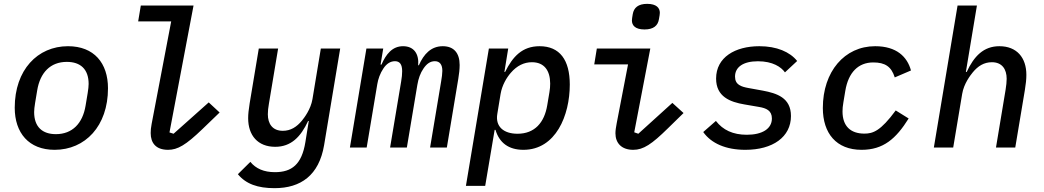

<svg xmlns="http://www.w3.org/2000/svg" viewBox="-20 -769 5441 1001"><path d="M264.9 12.1C424 12.1 543 -111.5 543 -308.6C543 -440 470.5 -528.1 334.5 -528.1C175.8 -528.1 56.8 -404.5 56.8 -207.4C56.8 -76 130.3 12.1 264.9 12.1ZM158 -184.7C158 -196.7 159.8 -212.4 163 -232.2L174 -298.3C189.3 -390.3 242.5 -446.4 328.5 -446.4C398.1 -446.4 442.1 -409.8 442.1 -331.3C442.1 -319.2 440.3 -303.6 437.1 -283.7L426.1 -217.7C410.9 -125.7 357.2 -69.6 271.3 -69.6C202.1 -69.6 158 -106.2 158 -184.7Z M856.2 12.1C905.9 12.1 948.5 -12.4 1035.5 -96.2L1125 -182.5L1068.2 -235.1L884.9 -71.7L863.6 -78.5L989 -740.1H714.1L700.3 -657.3H872.5L770.6 -123.2C766.7 -103.7 765.6 -88.4 765.6 -75.3C765.6 -23.8 792.6 12.1 856.2 12.1Z M1411.2 212C1548.3 212 1643.1 144.9 1669.7 -12.1L1753.6 -516H1652.7L1609 -252.1C1600.1 -198.9 1566.4 -155.2 1554 -139.9C1527 -107.2 1495.4 -87 1454.5 -87C1400.6 -87 1376.4 -123.6 1376.4 -173.3C1376.4 -189.3 1378.2 -207.7 1382.1 -229L1430 -516H1329.2L1281.6 -230.1C1276.3 -196 1273.8 -174.4 1273.8 -152.7C1273.8 -63.2 1323.9 -3.6 1414.8 -3.6C1497.5 -3.6 1547.9 -55.4 1586.3 -138.1H1589.8L1572.1 -28.1C1553.3 88.4 1501.1 128.6 1413.4 128.6C1355.8 128.6 1313.9 110.1 1285.2 74.9L1220.2 139.2C1262.1 190.3 1323.9 212 1411.2 212Z M1891.7 0 1947.1 -330.6C1951.3 -356.5 1961.6 -386.7 1979 -412.3C1995 -436.4 2015.3 -449.9 2039.1 -449.9C2063.9 -449.9 2076.7 -433.9 2076.7 -397.7C2076.7 -382.1 2074.9 -364.3 2071.4 -344.1L2013.8 0H2101.2L2155.9 -326.7C2161.2 -358.7 2171.5 -388.5 2188.2 -412.3C2204.5 -436.1 2222.7 -449.9 2247.2 -449.9C2273.1 -449.9 2286.2 -431.8 2286.2 -399.5C2286.2 -385.7 2283.4 -364.3 2279.8 -344.1L2222.3 0H2309.7L2369.3 -358C2373.6 -382.1 2376.4 -409.8 2376.4 -430C2376.4 -492.9 2345.9 -528.1 2288.4 -528.1C2227.6 -528.1 2189.3 -487.2 2163.7 -428.6H2160.2C2165.1 -488.6 2137.8 -528.1 2081.3 -528.1C2025.2 -528.1 1992.5 -486.5 1968.8 -432.2H1964.1L1978 -516H1890.3L1804.3 0Z M2409.1 199.9H2509.6L2558.9 -92H2563.2C2583.1 -24.9 2631.4 12.1 2708.8 12.1C2877.8 12.1 2950.6 -167.6 2950.6 -328.1C2950.6 -456.3 2898.4 -528.1 2793 -528.1C2702.8 -528.1 2653.1 -474.1 2613.3 -393.8H2609.7L2629.6 -516H2528.8ZM2572.8 -175.4 2589.8 -279.1C2597.7 -325.3 2621.1 -364.3 2643.5 -389.9C2675.4 -426.8 2712.4 -444.6 2753.2 -444.6C2817.8 -444.6 2848 -400.9 2848.4 -333.5C2848.4 -319.2 2847.3 -304.3 2844.5 -288.4L2833.1 -220.5C2818.2 -130.3 2768.1 -71.7 2677.9 -71.7C2605.5 -71.7 2561.4 -109.4 2572.8 -175.4Z M3340.2 -615.4C3387.1 -615.4 3410.2 -635.3 3415.5 -669.4C3418.3 -685.4 3420.1 -694.2 3420.1 -702.1C3420.1 -727.6 3402.7 -748.9 3354 -748.9C3307.5 -748.9 3284.4 -729 3278.8 -695C3276.3 -679 3274.5 -670.1 3274.5 -662.3C3274.5 -636.7 3291.5 -615.4 3340.2 -615.4ZM3078.1 -433.2H3254.3L3195.3 -127.1C3191.4 -105.5 3188.6 -89.8 3188.6 -74.2C3188.6 -23.1 3220.5 12.1 3281.2 12.1C3334.5 12.1 3377.8 -17 3462.7 -100.5L3543.7 -179.7L3485.4 -232.6L3307.9 -71.7L3286.6 -79.2L3370.4 -516H3091.6Z M3865.8 12.1C4008.9 12.1 4103.7 -54.7 4103.7 -164.1C4103.7 -259.9 4029.5 -282.7 3957 -296.5L3882.5 -310C3843.8 -317.1 3812.1 -327.1 3812.1 -369.7C3812.1 -419.4 3854.8 -449.6 3931.5 -449.6C4008.9 -449.6 4052.9 -419.4 4072.4 -391.7L4136 -451C4098 -498.6 4029.5 -528.1 3938.9 -528.1C3812.9 -528.1 3713.4 -470.5 3713.4 -359.4C3713.4 -264.9 3785.9 -237.2 3861.9 -224.4L3936.4 -211.6C3974.8 -205.3 4004.3 -192.8 4004.3 -151.3C4004.3 -97.7 3954.2 -66.4 3873.6 -66.4C3801.1 -66.4 3748.9 -91.3 3712.4 -138.5L3646.3 -80.6C3688.2 -21.3 3764.6 12.1 3865.8 12.1Z M4471.9 12.1C4585.2 12.1 4651.3 -45.5 4717.3 -151.3L4649.9 -193.2C4570.7 -85.6 4531.2 -72.4 4486.5 -72.4C4414.4 -72.4 4372.5 -111.5 4372.5 -187.9C4372.5 -202.1 4373.6 -215.9 4377.1 -235.8L4387.1 -295.8C4403.1 -391.7 4454.9 -443.5 4532.7 -443.5C4594.5 -443.5 4627.1 -421.9 4644.9 -365.4L4729.4 -401.6C4709.9 -473 4654.5 -528.1 4542.6 -528.1C4383.2 -528.1 4269.9 -396 4269.9 -206C4269.9 -73.9 4340.2 12.1 4471.9 12.1Z M4848.7 0H4949.6L4996.4 -279.8C5005.3 -333.1 5039.1 -376.4 5051.5 -391.7C5078.5 -424.4 5109.7 -444.6 5151.3 -444.6C5204.5 -444.6 5228.3 -408 5228.3 -358.3C5228.3 -342.7 5226.2 -322.8 5222.7 -301.1L5172.6 0H5273.1L5323.2 -299.7C5328.5 -331 5331 -356.2 5331 -378.9C5331 -468.4 5281.2 -528.1 5190.3 -528.1C5108 -528.1 5058.2 -476.2 5019.9 -393.8H5015.6L5073.2 -740.1H4972.3Z"/></svg>

Font: Margiela Mono Italic Medium It
Style: Regular
Weight: 500
Designer: Mike Abbink, Paul van der Laan, Pieter van Rosmalen
Foundry: Bold Monday
Version: Version 2.003 2021